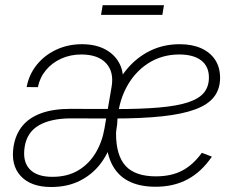

<svg xmlns="http://www.w3.org/2000/svg" viewBox="-20 -727 933 757"><path d="M181.6 10.3Q101.6 10.3 61.5 -33.2Q21.5 -76.7 33.7 -150.9Q41.5 -197.3 67.9 -230Q94.2 -262.7 141.8 -280.3Q189.5 -297.9 259.8 -297.9Q286.1 -297.9 311.8 -297.6Q337.4 -297.4 364.3 -297.4Q391.1 -297.4 421.4 -297.4L417 -259.8Q379.4 -259.8 338.9 -260Q298.3 -260.3 261.2 -260.3Q181.2 -260.3 134 -233.2Q86.9 -206.1 77.6 -149.9Q67.9 -91.8 96.2 -60.8Q124.5 -29.8 186.5 -29.8Q246.1 -29.8 288.8 -55.4Q331.5 -81.1 357.4 -124.8Q383.3 -168.5 392.1 -221.7L419.9 -384.3Q430.2 -443.4 398.2 -477.8Q366.2 -512.2 300.3 -512.2Q257.8 -512.2 221.4 -495.8Q185.1 -479.5 160.9 -450.2Q136.7 -420.9 129.4 -383.3L85 -383.8Q94.2 -433.1 124.8 -471.2Q155.3 -509.3 201.7 -531Q248 -552.7 303.2 -552.7Q358.4 -552.7 397 -531.2Q435.5 -509.8 453.1 -472.4Q470.7 -435.1 462.4 -386.7L428.7 -188L425.8 -186Q411.6 -129.9 379.2 -85.4Q346.7 -41 297.1 -15.4Q247.6 10.3 181.6 10.3ZM593.8 9.3Q527.8 9.3 484.1 -14.4Q440.4 -38.1 418.7 -85Q397 -131.8 397 -202.6Q397 -278.3 418.7 -342.3Q440.4 -406.2 479.5 -453.4Q518.6 -500.5 571.5 -526.6Q624.5 -552.7 688.5 -552.7Q737.8 -552.7 773.4 -536.6Q809.1 -520.5 828.4 -491Q847.7 -461.4 847.7 -419.9Q847.7 -376 824.2 -345.5Q800.8 -314.9 750.7 -296.1Q700.7 -277.3 620.8 -268.6Q541 -259.8 427.7 -259.8L431.2 -296.9Q536.6 -296.9 608.4 -303.2Q680.2 -309.6 722.9 -324Q765.6 -338.4 784.7 -362.3Q803.7 -386.2 803.7 -421.4Q803.7 -465.3 773.2 -488.8Q742.7 -512.2 686.5 -512.2Q618.2 -512.2 563.7 -477.1Q509.3 -441.9 477.1 -379.9Q444.8 -317.9 441.9 -236.8Q440.4 -226.6 439.5 -220Q438.5 -213.4 438 -209.2Q437.5 -205.1 437.5 -201.2Q437.5 -113.8 475.3 -72.8Q513.2 -31.7 594.7 -31.7Q654.8 -31.7 697.8 -54Q740.7 -76.2 775.9 -124.5L815.4 -109.4Q774.9 -49.8 720.2 -20.3Q665.5 9.3 593.8 9.3ZM626.5 -706.5 620.1 -668.5H378.4L384.8 -706.5Z"/></svg>

Font: Inter 18pt ExtraLight
Style: Italic
Weight: 250
Italic angle: -9.3988°
Designer: Rasmus Andersson
Foundry: rsms
Version: Version 4.001;git-66647c0bb